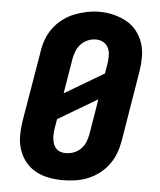

<svg xmlns="http://www.w3.org/2000/svg" viewBox="-53 -792 707 847"><g transform="rotate(5 300.0 -369.0)"><path d="M256 8Q224 8 193 2Q162 -4 135.5 -18.5Q109 -33 90 -57Q71 -81 61.5 -110Q52 -139 52 -171Q52 -203 57 -235L110 -550Q114 -578 124 -604.5Q134 -631 151.5 -654.5Q169 -678 193 -696Q217 -714 244 -724.5Q271 -735 298.5 -740.5Q326 -746 354 -746Q386 -746 416.5 -738.5Q447 -731 473.5 -716.5Q500 -702 519 -678Q538 -654 547.5 -625Q557 -596 557 -564Q557 -532 552 -500L500 -185Q495 -157 485 -130.5Q475 -104 457.5 -80.5Q440 -57 416 -39Q392 -21 365.5 -10.5Q339 0 311 4Q283 8 256 8ZM227 -374 401 -477 408 -519Q411 -538 411 -556Q411 -574 404 -590Q397 -606 382 -614.5Q367 -623 348 -623Q331 -623 313.5 -616Q296 -609 283 -595.5Q270 -582 263 -565Q256 -548 253 -531ZM259 -112Q277 -112 294.5 -118.5Q312 -125 325.5 -138.5Q339 -152 346 -169.5Q353 -187 356 -204L382 -361L208 -258L201 -216Q199 -204 198.5 -191.5Q198 -179 199.5 -167.5Q201 -156 205 -145.5Q209 -135 217 -127Q225 -119 236 -115.5Q247 -112 259 -112Z"/></g></svg>

Font: Iosevka Curly Slab HvExObl
Style: Regular
Weight: 900
Width: 7
Italic angle: -9°
Monospace: yes
Designer: Belleve Invis
Foundry: Belleve Invis
Version: Version 11.1.0; ttfautohint (v1.8.3)